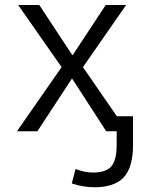

<svg xmlns="http://www.w3.org/2000/svg" viewBox="-20 -540 602 790"><path d="M277.3 -313.5H279.3L415 -519.5H499L321.3 -263.7L460.9 -61.5H527.3V56.6Q527.3 148.4 489.3 189.5Q451.2 230.5 368.2 230.5Q323.2 230.5 275.4 214.8L291 155.3Q328.1 169.9 362.3 169.9Q416 169.9 438 144.5Q460 119.1 460 56.6V0H419.9H417L277.3 -215.8H275.4L133.8 0H49.8L233.4 -263.7L54.7 -519.5H141.6Z"/></svg>

Font: Mgen+ 1c regular
Style: Regular
Weight: 400
Designer: [Source Han Sans]
Ryoko NISHIZUKA  (kana & ideographs); Paul D. Hunt (Latin, Greek & Cyrillic); Wenlong ZHANG  (bopomofo
Version: Version 1.059.20150602